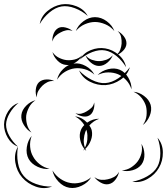

<svg xmlns="http://www.w3.org/2000/svg" viewBox="-111 -884 828 952"><path d="M285 -589Q303 -621 339 -635.5Q375 -650 411 -644Q447 -638 477 -612.5Q507 -587 514 -551Q495 -583 467 -606Q439 -629 410 -634Q381 -639 347 -626Q313 -613 285 -589ZM172 -489Q178 -518 202 -541.5Q226 -565 256 -569Q285 -573 314.5 -556.5Q344 -540 357 -514Q335 -534 308.5 -541Q282 -548 259 -545Q235 -542 211.5 -528Q188 -514 172 -489ZM373 -512Q393 -533 425 -541Q457 -549 483 -538Q509 -527 525.5 -498.5Q542 -470 541 -441Q532 -469 513.5 -488Q495 -507 474 -516Q452 -525 425.5 -525Q399 -525 373 -512ZM72 -401Q64 -418 66.5 -440.5Q69 -463 82 -476Q96 -489 118.5 -490Q141 -491 158 -482Q139 -484 124 -476.5Q109 -469 99 -459Q88 -448 79.5 -434Q71 -420 72 -401ZM551 -429Q578 -427 603 -408.5Q628 -390 636 -364Q643 -338 631 -309Q619 -280 597 -264Q613 -286 615.5 -311Q618 -336 613 -357Q607 -378 591.5 -398Q576 -418 551 -429ZM45 -227Q23 -239 7.5 -264Q-8 -289 -5 -314Q-2 -339 19 -360Q40 -381 65 -387Q44 -373 33 -352Q22 -331 19 -311Q17 -291 22.5 -268.5Q28 -246 45 -227ZM356 -376Q359 -359 352.5 -339Q346 -319 331 -311Q316 -303 296 -307.5Q276 -312 263 -323Q279 -317 293.5 -321Q308 -325 319 -332Q331 -339 342 -349Q353 -359 356 -376ZM-22 -157Q-54 -169 -72.5 -201Q-91 -233 -91 -267Q-90 -301 -70.5 -332Q-51 -363 -19 -374Q-45 -353 -62.5 -323.5Q-80 -294 -81 -267Q-81 -239 -64.5 -209.5Q-48 -180 -22 -157ZM317 -135Q313 -139 309 -144Q305 -140 301 -137Q304 -142 307 -146Q292 -165 286.5 -191Q281 -217 290 -239Q295 -252 307 -264Q299 -277 287.5 -288Q276 -299 261 -307Q295 -303 321 -276Q350 -296 381 -295Q366 -290 354 -281.5Q342 -273 332 -262Q341 -250 344 -237Q349 -213 339.5 -188Q330 -163 312 -146Q314 -141 317 -135ZM312 -230Q306 -213 304.5 -192.5Q303 -172 310 -152Q320 -171 322 -192Q324 -213 320 -231Q319 -236 317 -241Q315 -235 312 -230ZM135 -47Q106 -43 75.5 -57Q45 -71 31 -96Q17 -122 22 -155Q27 -188 46 -210Q36 -183 38.5 -155.5Q41 -128 53 -108Q64 -87 85.5 -70Q107 -53 135 -47ZM670 -201Q696 -171 696.5 -128.5Q697 -86 677 -52Q658 -18 621 3Q584 24 545 17Q584 10 618.5 -9.5Q653 -29 669 -57Q684 -84 684 -124Q684 -164 670 -201ZM590 -171Q604 -149 605 -119.5Q606 -90 591 -69Q575 -48 546.5 -40Q518 -32 493 -39Q519 -41 539 -54Q559 -67 571 -83Q584 -100 590 -123Q596 -146 590 -171ZM147 41Q108 56 67 41.5Q26 27 -1 -4Q-28 -35 -35 -78.5Q-42 -122 -22 -157Q-29 -117 -22 -76.5Q-15 -36 7 -11Q28 14 67 28Q106 42 147 41ZM341 -5Q326 21 294.5 36.5Q263 52 233 47Q203 42 179 16.5Q155 -9 149 -39Q165 -13 189 3Q213 19 237 23Q261 28 289.5 21Q318 14 341 -5ZM479 -32Q476 -13 462 6Q448 25 428 29Q409 33 388.5 21.5Q368 10 357 -6Q373 6 390.5 7.5Q408 9 423 5Q439 2 454.5 -6.5Q470 -15 479 -32ZM86 -765Q93 -803 124 -829Q155 -855 193 -862Q230 -868 268 -853Q306 -838 324 -805Q296 -830 260 -843.5Q224 -857 194 -852Q164 -847 134.5 -822.5Q105 -798 86 -765ZM265 -730Q275 -758 302.5 -778.5Q330 -799 360 -799Q391 -799 418.5 -778.5Q446 -758 456 -730Q437 -753 410.5 -764Q384 -775 360 -775Q336 -775 310 -764Q284 -753 265 -730ZM149 -678Q147 -696 154.5 -716Q162 -736 178 -745Q193 -753 214.5 -747.5Q236 -742 249 -730Q232 -737 216.5 -733.5Q201 -730 189 -723Q176 -717 164.5 -706Q153 -695 149 -678ZM472 -730Q489 -722 503 -704Q517 -686 516 -667Q515 -648 498.5 -631.5Q482 -615 464 -610Q479 -621 485 -637Q491 -653 492 -668Q493 -684 489.5 -700.5Q486 -717 472 -730ZM297 -610Q286 -589 263 -574Q240 -559 217 -562Q193 -564 174 -583.5Q155 -603 149 -626Q162 -607 181.5 -597.5Q201 -588 219 -586Q238 -584 259 -589Q280 -594 297 -610ZM448 -610Q441 -590 421.5 -573.5Q402 -557 380 -557Q359 -557 339.5 -573.5Q320 -590 313 -610Q326 -594 344.5 -587.5Q363 -581 380 -581Q397 -581 415.5 -587.5Q434 -594 448 -610ZM533 -551Q522 -513 487 -489Q452 -465 412 -462Q372 -460 334.5 -479Q297 -498 281 -535Q308 -506 344 -488Q380 -470 411 -472Q443 -474 476.5 -496.5Q510 -519 533 -551Z"/></svg>

Font: Rubik Puddles
Style: Regular
Weight: 400
Designer: Hubert and Fischer, NaN
Foundry: Hubert and Fischer, NaN
Version: Version 2.200